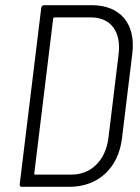

<svg xmlns="http://www.w3.org/2000/svg" viewBox="-20 -720 539 740"><path d="M64 0H248C357 0 436 -71 450 -186L490 -514C504 -629 443 -700 334 -700H150C144 -700 140 -696 139 -690L56 -10C55 -4 58 0 64 0ZM112 -51 185 -649C186 -651 188 -653 190 -653H329C407 -653 448 -599 437 -510L398 -189C387 -102 332 -47 255 -47H115C113 -47 112 -49 112 -51Z"/></svg>

Font: Barlow Semi Condensed Light
Style: Italic
Weight: 300
Width: 4
Italic angle: -7°
Designer: Jeremy Tribby
Foundry: Tribby Type
Version: Version 1.422;hotconv 1.0.109;makeotfexe 2.5.65596